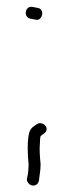

<svg xmlns="http://www.w3.org/2000/svg" viewBox="-20 -480 188 577"><path d="M61 57C60 62 62 66 65 70C75 83 94 79 97 63L99 47C101 36 102 24 102 13C100 -7 98 -29 100 -51C100 -61 101 -68 102 -71C108 -77 115 -78 119 -87C125 -101 106 -115 93 -108C81 -101 72 -95 68 -82C61 -57 63 -14 66 14C66 23 65 33 64 42ZM65 -457C53 -448 55 -427 71 -424L86 -421C91 -420 95 -420 99 -423C110 -431 111 -453 94 -456L79 -459C74 -460 69 -460 65 -457Z"/></svg>

Font: Stray Cat
Style: SuExt
Weight: 400
Version: Version 1.0